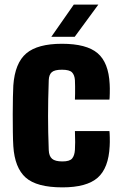

<svg xmlns="http://www.w3.org/2000/svg" viewBox="-20 -799 525 829"><path d="M303.5 -369Q304 -379 304.2 -395Q304.5 -411 304.2 -427Q304 -443 303.5 -453Q302 -475 291 -486.5Q280 -498 247.5 -498Q216 -498 203.8 -487.5Q191.5 -477 190.5 -453Q189 -407.5 188.2 -369.8Q187.5 -332 187.5 -297.5Q187.5 -263 188.2 -227.8Q189 -192.5 190.5 -151Q191.5 -125 204.8 -113.5Q218 -102 249.5 -102Q281 -102 291.5 -114.8Q302 -127.5 303.5 -152Q304.5 -167 304.5 -185.5Q304.5 -204 303.5 -233H452.5Q453.5 -227 454 -205.8Q454.5 -184.5 453.5 -168Q449 -73 401.5 -31.5Q354 10 249.5 10Q138.5 10 91 -32.2Q43.5 -74.5 37.5 -168Q36 -191.5 35.5 -228.5Q35 -265.5 35 -305.8Q35 -346 35.8 -379.8Q36.5 -413.5 37.5 -430Q44.5 -527 93.5 -568.5Q142.5 -610 247.5 -610Q353.5 -610 401.2 -569.5Q449 -529 453.5 -436Q454.5 -419.5 454 -396.2Q453.5 -373 452.5 -369ZM201.5 -640 298.5 -779H404.5L302.5 -640Z"/></svg>

Font: Big Shoulders Text Thin Black
Style: Regular
Weight: 900
Version: Version 2.002